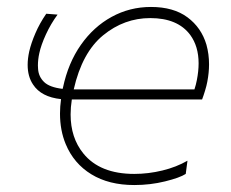

<svg xmlns="http://www.w3.org/2000/svg" viewBox="-20 -527 663 552"><path d="M366 5Q293 5 242.5 -26Q192 -57 169 -112.5Q152.5 -152 152.5 -200.5Q152.5 -220.5 155.5 -242Q98.5 -248 75 -284Q59.5 -307 59.5 -340.5Q59.5 -358.5 64 -379Q69.5 -403 81.8 -431.5Q94 -460 113 -487.5L145.5 -485Q126 -458.5 112 -428Q98 -397.5 93 -374Q89 -356 89 -338.5Q89 -333.5 89.5 -328.5Q91 -306.5 106.8 -291.2Q122.5 -276 160 -271.5Q160.5 -273 161 -275Q176 -346 212.5 -398Q249 -450 301 -478.5Q353 -507 414 -507Q479 -507 519 -477.2Q559 -447.5 573.5 -398.5Q581 -371.5 581 -342Q581 -318 576 -292Q574 -281 569.5 -266.2Q565 -251.5 561 -241H186.5Q183 -218.5 183 -198Q183 -131 219.5 -86Q267 -27 366 -27Q406.5 -27 446.8 -36.8Q487 -46.5 519 -65L514 -27Q497 -16 454.5 -5.5Q412 5 366 5ZM412 -475Q337 -475 276.5 -425.5Q216 -376 192 -270H539Q543.5 -283.5 546 -297Q551 -322.5 551 -345Q551 -393.5 527 -426.5Q491 -475 412 -475Z"/></svg>

Font: Heraclito Thin
Style: Italic
Weight: 100
Italic angle: -12°
Designer: Kostas Bartsokas (font) & Cristiano Sobral (main changes)
Foundry: Kostas Bartsokas (font) & Cristiano Sobral (main changes)
Version: Version 1.00;July 8, 2020;FontCreator 13.0.0.2655 64-bit